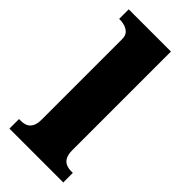

<svg xmlns="http://www.w3.org/2000/svg" viewBox="-241 -812 865 865"><g transform="rotate(45 191.5 -380.0)"><path d="M20 0V-61H31Q50 -61 64 -67.5Q78 -74 86 -89.5Q94 -105 94 -131V-643Q94 -668 81.5 -679.5Q69 -691 54 -695Q39 -699 31 -699H20V-760H289V-131Q289 -105 297 -89.5Q305 -74 319.5 -67.5Q334 -61 352 -61H363V0Z"/></g></svg>

Font: Noto Serif Armenian Black
Style: Regular
Weight: 900
Version: Version 2.007